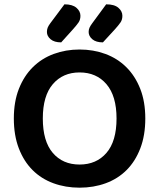

<svg xmlns="http://www.w3.org/2000/svg" viewBox="-20 -852 736 888"><path d="M652 -304Q652 -226 629 -166Q606 -106 565.5 -65.5Q525 -25 469 -4.5Q413 16 348 16Q283 16 227 -4.5Q171 -25 130.5 -65.5Q90 -106 67 -166Q44 -226 44 -304Q44 -382 67.5 -441.5Q91 -501 132 -541.5Q173 -582 228.5 -602.5Q284 -623 348 -623Q412 -623 467.5 -602.5Q523 -582 564 -541.5Q605 -501 628.5 -441.5Q652 -382 652 -304ZM519 -304Q519 -408 472.5 -462.5Q426 -517 348 -517Q271 -517 224.5 -463Q178 -409 178 -304Q178 -199 224 -145Q270 -91 348 -91Q426 -91 472.5 -145Q519 -199 519 -304ZM278 -832Q315 -832 333.5 -816Q352 -800 352 -779Q352 -761 343.5 -748.5Q335 -736 318 -717L263 -656Q231 -656 214 -670.5Q197 -685 197 -704Q197 -715 200.5 -724Q204 -733 213 -745ZM471 -832Q509 -832 527.5 -816Q546 -800 546 -779Q546 -761 537.5 -748.5Q529 -736 512 -717L456 -656Q424 -656 407 -670.5Q390 -685 390 -704Q390 -715 394 -724Q398 -733 407 -745Z"/></svg>

Font: Baloo Thambi 2 SemiBold
Style: Regular
Weight: 600
Designer: Aadarsh Rajan and Ek Type
Foundry: Ek Type
Version: Version 1.640;hotconv 1.0.111;makeotfexe 2.5.65597; ttfautoh